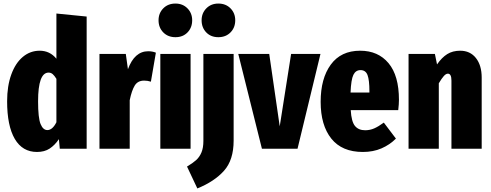

<svg xmlns="http://www.w3.org/2000/svg" viewBox="-20 -836 2760 1079"><path d="M467 -743V0H316L311 -54Q288 -20 259 -1Q230 18 188 18Q106 18 63 -55.5Q20 -129 20 -267Q20 -353 43.5 -417.5Q67 -482 108.5 -516.5Q150 -551 203 -551Q260 -551 297 -506V-760ZM297 -149V-393Q286 -411 276 -419.5Q266 -428 253 -428Q194 -428 194 -267Q194 -173 208 -139Q222 -105 246 -105Q275 -105 297 -149Z M856 -540 828 -377Q810 -383 790 -383Q754 -383 737 -355Q720 -327 709 -273V0H539V-533H687L699 -447Q736 -548 813 -548Q837 -548 856 -540Z M1060 -722Q1060 -681 1034 -654Q1008 -627 966 -627Q924 -627 897.5 -654Q871 -681 871 -722Q871 -762 897.5 -789Q924 -816 966 -816Q1007 -816 1033.5 -789Q1060 -762 1060 -722ZM1051 0H881V-533H1051Z M1293 -46Q1293 63 1239 123.5Q1185 184 1089 223L1031 100Q1063 81 1082 64Q1101 47 1112 21Q1123 -5 1123 -44V-533H1293ZM1302 -722Q1302 -681 1275.5 -654Q1249 -627 1207 -627Q1165 -627 1139 -654Q1113 -681 1113 -722Q1113 -762 1139.5 -789Q1166 -816 1207 -816Q1249 -816 1275.5 -789Q1302 -762 1302 -722Z M1652 0H1452L1319 -533H1493L1552 -126L1616 -533H1781Z M2218 -217H1951Q1955 -152 1975 -128Q1995 -104 2032 -104Q2059 -104 2083 -114.5Q2107 -125 2137 -147L2205 -57Q2170 -22 2123.5 -2Q2077 18 2019 18Q1902 18 1842 -57Q1782 -132 1782 -264Q1782 -395 1839 -473Q1896 -551 2004 -551Q2105 -551 2163.5 -481Q2222 -411 2222 -275Q2222 -251 2218 -217ZM2056 -323Q2056 -386 2045.5 -414Q2035 -442 2006 -442Q1979 -442 1966 -415.5Q1953 -389 1950 -316H2056Z M2687 -400V0H2517V-383Q2517 -422 2497 -422Q2486 -422 2474 -408.5Q2462 -395 2446 -368V0H2276V-533H2424L2436 -474Q2463 -513 2493.5 -532Q2524 -551 2566 -551Q2622 -551 2654.5 -510Q2687 -469 2687 -400Z"/></svg>

Font: Fira Sans Compressed ExtraBold
Style: Regular
Weight: 800
Width: 1
Designer: bBox Type GmbH & Carrois Corporate GbR & Edenspiekermann AG
Foundry: bBox Type GmbH & Carrois Corporate GbR & Edenspiekermann AG
Version: Version 4.301